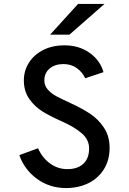

<svg xmlns="http://www.w3.org/2000/svg" viewBox="-20 -942 656 974"><path d="M78 -155 173 -190Q194 -142 233.5 -113Q273 -84 322 -84Q373 -84 402.5 -111Q432 -138 432 -189Q432 -234 394 -266.5Q356 -299 290 -328Q233 -353 194 -377.5Q155 -402 128 -441Q101 -480 101 -534Q101 -583 126.5 -623.5Q152 -664 198.5 -688Q245 -712 307 -712Q381 -712 434.5 -674Q488 -636 505 -576L412 -545Q398 -576 369.5 -596.5Q341 -617 302 -617Q259 -617 232 -594.5Q205 -572 205 -534Q205 -507 223 -487Q241 -467 266.5 -453.5Q292 -440 342 -417Q398 -391 438.5 -364Q479 -337 507.5 -294Q536 -251 536 -192Q536 -129 506.5 -82.5Q477 -36 427 -12Q377 12 315 12Q232 12 168 -34.5Q104 -81 78 -155ZM376 -922H510L332 -766H234Z"/></svg>

Font: Overpass Mono Light
Style: Bold
Weight: 600
Monospace: yes
Designer: Delve Withrington, Dave Bailey
Foundry: Delve Fonts
Version: Version 1.000;DELV;Overpass